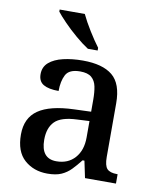

<svg xmlns="http://www.w3.org/2000/svg" viewBox="-86 -833 745 910"><g transform="rotate(10 286.5 -378.0)"><path d="M204 10Q138 10 93.5 -29.5Q49 -69 49 -151Q49 -231 105 -269.5Q161 -308 276 -312L358 -315V-373Q358 -409 352.5 -436Q347 -463 329 -478.5Q311 -494 274 -494Q221 -494 205 -463Q189 -432 189 -385Q141 -385 116 -399.5Q91 -414 91 -449Q91 -484 116 -505.5Q141 -527 183.5 -537Q226 -547 278 -547Q373 -547 420.5 -508Q468 -469 468 -375V-117Q468 -75 482 -60Q496 -45 530 -45H533V0H384L367 -81H358Q337 -54 317 -33.5Q297 -13 271 -1.5Q245 10 204 10ZM236 -55Q292 -55 325 -92Q358 -129 358 -191V-270L299 -267Q222 -264 192 -233.5Q162 -203 162 -146Q162 -55 236 -55ZM291 -606Q263 -624 229.5 -652.5Q196 -681 168 -710Q140 -739 127 -756V-766H248Q264 -732 290 -690Q316 -648 338 -619V-606Z"/></g></svg>

Font: Noto Serif Bengali Medium
Style: Regular
Weight: 500
Designer: Juan Bruce, Universal Thirst, Indian Type Foundry and the Monotype Design Team.
Foundry: Monotype Imaging Inc.
Version: Version 2.003; ttfautohint (v1.8.4.7-5d5b)